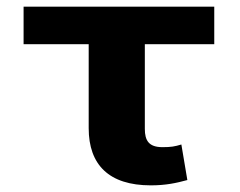

<svg xmlns="http://www.w3.org/2000/svg" viewBox="-20 -548 722 578"><path d="M434 10C479 10 511 3 544 -6L526 -113C506 -107 495 -105 469 -105C428 -105 416 -125 416 -160V-415H625V-528H51V-415H247V-162C247 -52 308 10 434 10Z"/></svg>

Font: Asimov
Style: XWid
Weight: 500
Designer: Google
Version: Version 2.000980; 2014